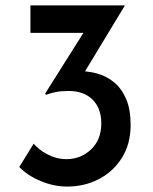

<svg xmlns="http://www.w3.org/2000/svg" viewBox="-20 -679 564 707"><path d="M440 -659 268 -375 207 -405Q233 -417 265 -417Q302 -418 337 -408.5Q372 -399 400 -376Q428 -353 444.5 -314.5Q461 -276 461 -219Q461 -149 429 -98Q397 -47 344 -19.5Q291 8 227 8Q179 8 130.5 -12Q82 -32 51 -64L104 -150Q122 -128 155 -110.5Q188 -93 225 -93Q277 -93 315 -128.5Q353 -164 353 -225Q353 -280 321 -312Q289 -344 233 -344Q204 -344 185 -340Q166 -336 150 -330L146 -334L296 -572L328 -558H92V-659Z"/></svg>

Font: Reem Kufi
Style: Regular
Weight: 400
Designer: Khaled Hosny
Version: Version 1.6